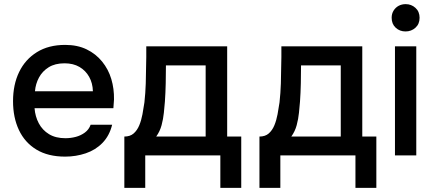

<svg xmlns="http://www.w3.org/2000/svg" viewBox="-20 -751 2103 928"><path d="M295 6Q212 6 156 -28Q100 -62 71.5 -122.5Q43 -183 43 -262Q43 -342 72.5 -403Q102 -464 158.5 -499Q215 -534 295 -534Q354 -534 398.5 -512.5Q443 -491 473.5 -453.5Q504 -416 518 -369Q532 -322 531 -270Q530 -259 529.5 -249Q529 -239 528 -228H147Q150 -188 167.5 -155Q185 -122 217 -102.5Q249 -83 296 -83Q322 -83 346.5 -89.5Q371 -96 390.5 -110.5Q410 -125 418 -148H522Q509 -95 475.5 -60.5Q442 -26 394.5 -10Q347 6 295 6ZM149 -310H429Q428 -349 411 -379.5Q394 -410 364 -427.5Q334 -445 292 -445Q246 -445 215.5 -426Q185 -407 168.5 -376.5Q152 -346 149 -310Z M581 157V-91Q609 -91 626 -106Q643 -121 653 -145Q663 -169 668.5 -198.5Q674 -228 678 -256Q683 -301 684.5 -347.5Q686 -394 686 -425Q687 -450 687 -475.5Q687 -501 687 -527H1078V-91H1146V157H1045V0H682V157ZM735 -91H974V-435H782Q782 -396 781 -349Q780 -302 777 -260Q775 -236 772 -206Q769 -176 761 -146Q753 -116 735 -91Z M1234 157V-91Q1262 -91 1279 -106Q1296 -121 1306 -145Q1316 -169 1321.5 -198.5Q1327 -228 1331 -256Q1336 -301 1337.5 -347.5Q1339 -394 1339 -425Q1340 -450 1340 -475.5Q1340 -501 1340 -527H1731V-91H1799V157H1698V0H1335V157ZM1388 -91H1627V-435H1435Q1435 -396 1434 -349Q1433 -302 1430 -260Q1428 -236 1425 -206Q1422 -176 1414 -146Q1406 -116 1388 -91Z M1889 0V-527H1992V0ZM1940 -599Q1912 -599 1892.5 -617Q1873 -635 1873 -665Q1873 -685 1882.5 -700Q1892 -715 1907 -723Q1922 -731 1941 -731Q1968 -731 1988 -713Q2008 -695 2008 -665Q2008 -635 1988 -617Q1968 -599 1940 -599Z"/></svg>

Font: Onest Medium
Style: Regular
Weight: 500
Designer: Dmitri Voloshin, Andrey Kudryavtsev
Foundry: Dmitri Voloshin, Andrey Kudryavtsev
Version: Version 1.000;gftools[0.9.33]